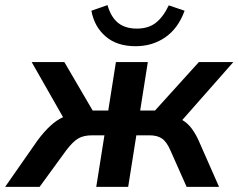

<svg xmlns="http://www.w3.org/2000/svg" viewBox="-65 -732 934 752"><path d="M-45 0 82 -182Q134 -252 182 -273L59 -489H187L298 -299H359L389 -489H514L484 -299H542L714 -489H849L649 -262Q671 -249 687 -227Q703 -205 715 -177L793 0H666L602 -144Q587 -178 568.5 -190Q550 -202 521 -202H469L437 0H312L344 -202H295Q263 -202 242 -190Q221 -178 195 -144L90 0ZM466 -551Q393 -551 348.5 -589.5Q304 -628 293 -690L356 -712Q370 -664 398 -642Q426 -620 471 -620Q516 -620 545 -642.5Q574 -665 596 -711L658 -690Q633 -621 582.5 -586Q532 -551 466 -551Z"/></svg>

Font: Nunito Sans
Style: Bold Italic
Weight: 700
Italic angle: -9°
Designer: Vernon Adams
Foundry: Vernon Adams
Version: Version 3.006; ttfautohint (v1.8.3)